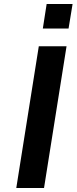

<svg xmlns="http://www.w3.org/2000/svg" viewBox="-20 -935 381 955"><path d="M61 0 173 -705H311L199 0ZM193 -793 212 -915H341L321 -793Z"/></svg>

Font: Nunito Sans 6pt
Style: Bold Italic
Weight: 700
Italic angle: -9°
Version: Version 3.101;gftools[0.9.27]